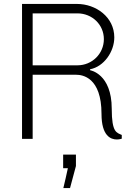

<svg xmlns="http://www.w3.org/2000/svg" viewBox="-20 -706 710 976"><path d="M599 -1V-20C574 -32 548 -30 548 -153C548 -332 438 -349 438 -349V-354C508 -367 561 -443 561 -516C561 -619 468 -686 371 -686H92V0H146V-326H367C399 -326 496 -313 496 -127C496 -15 543 3 574 3C588 3 599 -1 599 -1ZM374 -374H146V-638H374C448 -638 508 -581 508 -507C508 -433 448 -374 374 -374ZM302 250H336L366 138V80H301V149H325C325 149 303 250 302 250Z"/></svg>

Font: Chivo Light
Style: Regular
Weight: 300
Designer: Hector Gatti
Foundry: Omnibus-Type
Version: Version 1.003;PS 001.003;hotconv 1.0.70;makeotf.lib2.5.58329